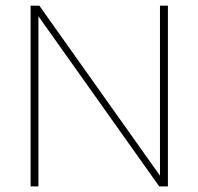

<svg xmlns="http://www.w3.org/2000/svg" viewBox="-20 -664 707 684"><path d="M116.9 0V-606.1L547.2 0H578.2V-643.9H549.9V-38.2L120.1 -643.9H89V0Z"/></svg>

Font: Arad-VF Thin Dots1
Style: Regular
Weight: 100
Designer: Mohammad Darvishi
Version: Version 1.000;August 30, 2024;FontCreator 15.0.0.2992 64-bit